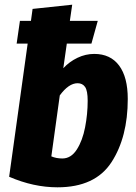

<svg xmlns="http://www.w3.org/2000/svg" viewBox="-20 -781 582 819"><path d="M525 -359Q525 -196 455.5 -89Q386 18 225 18Q123 18 19 -27L98 -595H51L65 -692H112L119 -743L288 -761L278 -692H397L370 -595H265L250 -490Q276 -518 310.5 -534.5Q345 -551 382 -551Q451 -551 488 -501.5Q525 -452 525 -359ZM354 -351Q354 -394 343 -410Q332 -426 311 -426Q273 -426 235 -374L199 -114Q220 -105 246 -105Q283 -105 307.5 -143Q332 -181 343 -238Q354 -295 354 -351Z"/></svg>

Font: Fira Sans Condensed ExtraBold
Style: Italic
Weight: 800
Width: 3
Italic angle: -8°
Designer: bBox Type GmbH & Carrois Corporate GbR & Edenspiekermann AG
Foundry: bBox Type GmbH & Carrois Corporate GbR & Edenspiekermann AG
Version: Version 4.301